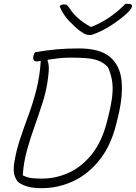

<svg xmlns="http://www.w3.org/2000/svg" viewBox="-20 -973 710 1003"><path d="M588 -328Q560 -213 500.5 -138Q441 -63 362.5 -26.5Q284 10 198 10Q146 10 115.5 -1Q85 -12 73 -24Q63 -35 55.5 -57.5Q48 -80 55 -126Q65 -187 85 -247Q105 -307 128.5 -370.5Q152 -434 170 -504.5Q188 -575 193 -655Q177 -652 172 -652Q148 -652 155 -682Q157 -693 163 -700Q219 -710 273 -715Q327 -720 392 -720Q502 -720 554.5 -675.5Q607 -631 615 -551.5Q623 -472 597 -365ZM99 -57Q121 -46 143 -43Q165 -40 199 -40Q273 -40 341 -71.5Q409 -103 461.5 -169.5Q514 -236 540 -342L546 -366Q562 -430 566.5 -474.5Q571 -519 565 -553.5Q559 -588 544 -622Q523 -644 498 -654.5Q473 -665 437 -668.5Q401 -672 347 -672Q315 -672 285 -668.5Q255 -665 231 -661L228 -657Q234 -642 235 -624.5Q236 -607 232 -575Q225 -509 205 -445Q185 -381 162 -317Q139 -253 121 -188.5Q103 -124 99 -57ZM456 -790H447Q440 -790 430 -793Q420 -796 397 -812Q372 -831 340 -864.5Q308 -898 291 -942Q299 -947 303 -948.5Q307 -950 316 -950Q325 -950 330.5 -945.5Q336 -941 345 -927Q362 -901 388.5 -877.5Q415 -854 453 -833H459Q519 -858 562.5 -890Q606 -922 635 -953H647Q662 -953 666.5 -949Q671 -945 669 -937Q668 -932 658.5 -919.5Q649 -907 628 -890Q591 -859 547 -832Q503 -805 456 -790Z"/></svg>

Font: Recursive Sn Csl St Lt
Style: Italic
Weight: 300
Italic angle: -15°
Version: Version 1.079;hotconv 1.0.112;makeotfexe 2.5.65598; ttfautoh